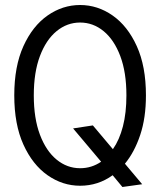

<svg xmlns="http://www.w3.org/2000/svg" viewBox="-20 -731 640 767"><path d="M469 16 430 -31Q372 11 300 11Q230 11 170 -31Q110 -73 73.5 -153.5Q37 -234 37 -350Q37 -466 73.5 -546.5Q110 -627 170 -669Q230 -711 300 -711Q370 -711 430 -669Q490 -627 526.5 -546.5Q563 -466 563 -350Q563 -260 540 -191.5Q517 -123 479 -77L548 5ZM300 -59Q346 -59 384 -85L272 -218L351 -230L431 -135Q457 -172 471 -226Q485 -280 485 -350Q485 -442 460.5 -507Q436 -572 394 -606.5Q352 -641 300 -641Q248 -641 206 -606.5Q164 -572 139.5 -507Q115 -442 115 -350Q115 -258 139.5 -193Q164 -128 206 -93.5Q248 -59 300 -59Z"/></svg>

Font: Red Hat Mono
Style: Regular
Weight: 400
Designer: Pentagram, MCKL
Foundry: Pentagram, MCKL
Version: Version 1.023